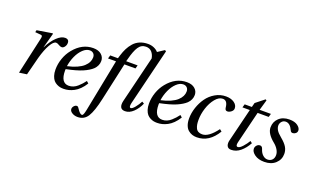

<svg xmlns="http://www.w3.org/2000/svg" viewBox="-100 -1268 3299 2036"><g transform="rotate(20 1549.0 -250.0)"><path d="M104 12.2 195.8 -397Q202.1 -420.9 200 -432.1Q197.8 -443.4 181.2 -444.8L119.1 -450.2L125 -474.1L296.9 -502L301.8 -497.1L256.8 -331.1H258.8Q298.8 -411.1 347.2 -456.5Q395.5 -502 438 -502Q461.4 -502 472.7 -490.5Q483.9 -479 482.9 -458Q482.9 -435.5 468.5 -415.8Q454.1 -396 436 -396Q419.9 -396 400.6 -408.4Q381.3 -420.9 366.2 -420.9Q337.4 -420.9 303.2 -361.3Q269 -301.8 242.2 -204.1Q233.4 -171.9 215.1 -98.6Q196.8 -25.4 189.9 0Z M456.1 -151.9Q456.1 -215.3 477.8 -277.6Q499.5 -339.8 539.1 -388.2Q631.3 -502 757.8 -502Q816.4 -502 849.1 -473.1Q881.8 -444.3 881.8 -401.9Q881.8 -348.1 839.8 -306.2Q803.2 -272 738 -243.9Q672.9 -215.8 556.2 -191.9Q555.2 -185.1 555.2 -175.8Q555.2 -37.1 646 -37.1Q672.4 -37.1 697.3 -47.4Q722.2 -57.6 744.1 -77.4Q766.1 -97.2 779.5 -112.3Q793 -127.4 811 -150.9L834 -130.9Q809.6 -90.8 780.3 -62Q751 -33.2 720.9 -17.6Q690.9 -2 662.6 5.1Q634.3 12.2 605 12.2Q585.4 12.2 567.1 8.8Q548.8 5.4 527.8 -5.4Q506.8 -16.1 491.7 -33.4Q476.6 -50.8 466.3 -81.3Q456.1 -111.8 456.1 -151.9ZM558.1 -226.1Q619.1 -239.3 664.8 -259.8Q710.4 -280.3 736.8 -304.7Q763.2 -329.1 775.6 -355Q788.1 -380.9 788.1 -408.2Q788.1 -434.6 772.2 -450.7Q756.3 -466.8 730 -466.8Q691.4 -466.8 654.3 -431.9Q617.2 -397 592 -341.8Q566.9 -286.6 558.1 -226.1Z M756.8 184.1Q756.8 165.5 771 149.7Q785.2 133.8 801.8 133.8Q804.7 133.8 807.1 134.3Q809.6 134.8 811.8 136.5Q814 138.2 815.4 139.2Q816.9 140.1 819.3 143.1Q821.8 146 822.5 147Q823.2 147.9 825.7 151.6Q828.1 155.3 828.6 155.8Q860.8 205.1 881.8 205.1Q887.7 205.1 891.8 201.4Q896 197.8 901.9 182.1Q907.7 166.5 913.6 137.2L1029.8 -452.1H939.5L950.7 -490.2H1037.6L1048.8 -526.9Q1062.5 -571.8 1080.6 -607.4Q1098.6 -643.1 1126.5 -675Q1154.3 -707 1195.3 -724.6Q1236.3 -742.2 1287.6 -742.2Q1323.7 -742.2 1354.5 -728.8Q1385.3 -715.3 1403.8 -693.8L1477.5 -742.2L1491.7 -732.9L1335.4 -94.2Q1322.8 -40 1345.7 -40Q1362.3 -40 1390.1 -74.2Q1418 -108.4 1437.5 -146L1461.4 -131.8Q1435.1 -70.8 1391.6 -29.3Q1348.1 12.2 1298.8 12.2Q1259.8 12.2 1247.6 -14.2Q1235.4 -40.5 1246.6 -85.9L1374.5 -609.9Q1367.2 -652.3 1342.8 -679.7Q1318.4 -707 1276.9 -707Q1224.1 -707 1193.4 -660.6Q1162.6 -614.3 1137.7 -516.1L1130.4 -490.2H1259.8L1249.5 -452.1H1124.5L1031.7 -30.8Q999 119.1 959.7 180.7Q920.4 242.2 847.7 242.2Q812 242.2 784.7 225.3Q757.3 208.5 756.8 184.1Z M1511.2 -151.9Q1511.2 -215.3 1533 -277.6Q1554.7 -339.8 1594.2 -388.2Q1686.5 -502 1813 -502Q1871.6 -502 1904.3 -473.1Q1937 -444.3 1937 -401.9Q1937 -348.1 1895 -306.2Q1858.4 -272 1793.2 -243.9Q1728 -215.8 1611.3 -191.9Q1610.4 -185.1 1610.4 -175.8Q1610.4 -37.1 1701.2 -37.1Q1727.5 -37.1 1752.4 -47.4Q1777.3 -57.6 1799.3 -77.4Q1821.3 -97.2 1834.7 -112.3Q1848.1 -127.4 1866.2 -150.9L1889.2 -130.9Q1864.7 -90.8 1835.4 -62Q1806.2 -33.2 1776.1 -17.6Q1746.1 -2 1717.8 5.1Q1689.5 12.2 1660.2 12.2Q1640.6 12.2 1622.3 8.8Q1604 5.4 1583 -5.4Q1562 -16.1 1546.9 -33.4Q1531.7 -50.8 1521.5 -81.3Q1511.2 -111.8 1511.2 -151.9ZM1613.3 -226.1Q1674.3 -239.3 1720 -259.8Q1765.6 -280.3 1792 -304.7Q1818.4 -329.1 1830.8 -355Q1843.3 -380.9 1843.3 -408.2Q1843.3 -434.6 1827.4 -450.7Q1811.5 -466.8 1785.2 -466.8Q1746.6 -466.8 1709.5 -431.9Q1672.4 -397 1647.2 -341.8Q1622.1 -286.6 1613.3 -226.1Z M1964.8 -147.9Q1964.8 -210 1985.6 -272.5Q2006.3 -335 2042.7 -386.2Q2079.1 -437.5 2134.8 -469.7Q2190.4 -502 2254.9 -502Q2311 -502 2347.4 -476.6Q2383.8 -451.2 2383.8 -413.1Q2383.8 -390.1 2362.1 -373.5Q2340.3 -356.9 2319.8 -356.9Q2294.4 -356.9 2291 -387.2Q2286.6 -430.2 2271.5 -448.5Q2256.3 -466.8 2231 -466.8Q2187 -466.8 2147.7 -418.9Q2108.4 -371.1 2086.2 -302.2Q2064 -233.4 2064 -168Q2064 -138.7 2067.6 -117.2Q2071.3 -95.7 2080.3 -76.4Q2089.4 -57.1 2107.4 -47.1Q2125.5 -37.1 2151.9 -37.1Q2225.1 -37.1 2312 -153.8L2335.9 -134.8Q2248 12.2 2107.9 12.2Q2080.1 12.2 2055.9 4.2Q2031.7 -3.9 2010.5 -21.7Q1989.3 -39.6 1977.1 -71.8Q1964.8 -104 1964.8 -147.9Z M2449.7 -85.9 2539.6 -452.1H2456.5L2467.8 -490.2H2548.8L2561.5 -539.1L2658.7 -616.2L2670.9 -608.9L2636.7 -490.2H2763.7L2752.9 -452.1H2627.9L2538.6 -87.9Q2527.3 -40 2553.7 -40Q2574.7 -40 2606 -74.7Q2637.2 -109.4 2658.7 -146L2680.7 -128.9Q2647.5 -66.9 2600.1 -27.3Q2552.7 12.2 2496.6 12.2Q2460.4 12.2 2448.7 -15.4Q2437 -43 2449.7 -85.9Z M2719.7 -83Q2719.7 -104 2734.9 -120.6Q2750 -137.2 2771.5 -137.2Q2794.4 -137.2 2803.7 -106.9Q2815.4 -67.9 2840.3 -45.4Q2865.2 -22.9 2893.6 -22.9Q2925.8 -22.9 2945.6 -43.2Q2965.3 -63.5 2965.3 -98.1Q2965.3 -127.4 2947 -158.2Q2928.7 -189 2896.5 -214.8Q2808.6 -286.1 2808.6 -355Q2808.6 -418 2852.5 -460Q2896.5 -502 2970.7 -502Q3031.2 -502 3064.5 -476.8Q3097.7 -451.7 3097.7 -423.8Q3097.7 -402.8 3082.3 -390.4Q3066.9 -377.9 3049.3 -377.9Q3029.3 -377.9 3021.5 -397.9Q2990.7 -466.8 2941.4 -466.8Q2914.6 -466.8 2897 -447Q2879.4 -427.2 2879.4 -401.9Q2879.4 -377.4 2894.3 -351.6Q2909.2 -325.7 2950.7 -292Q3000.5 -251 3021.5 -215.8Q3042.5 -180.7 3042.5 -139.2Q3042.5 -75.2 2995.4 -31.5Q2948.2 12.2 2869.6 12.2Q2802.7 12.2 2761.2 -17.6Q2719.7 -47.4 2719.7 -83Z"/></g></svg>

Font: Linguistics Pro
Style: Italic
Weight: 400
Italic angle: -12°
Designer: Stefan Peev, Context Ltd
Foundry: Stefan Peev, Context Ltd
Version: Version 001.000